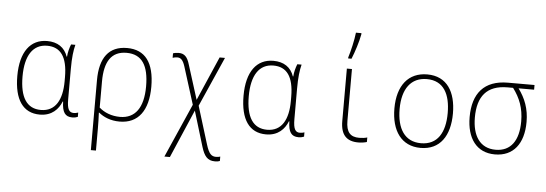

<svg xmlns="http://www.w3.org/2000/svg" viewBox="-60 -993 4060 1428"><g transform="rotate(5 1970.5 -279.5)"><path d="M254 10C345 10 393 -44 416 -102H419C421 -22 443 10 497 10C514 10 530 6 538 2V-30C528 -26 515 -24 504 -24C471 -24 455 -47 455 -121V-348C455 -435 462 -487 473 -530H441C430 -502 421 -470 419 -437H416C393 -504 340 -540 262 -540C138 -540 63 -443 63 -262C63 -85 129 10 254 10ZM259 -25C154 -25 102 -106 102 -262C102 -418 159 -505 265 -505C364 -505 417 -437 417 -284V-253C417 -116 369 -25 259 -25Z M656 -282V240H694V73C694 33 693 0 691 -43H694C730 -13 782 10 850 10C989 10 1063 -91 1063 -268C1063 -448 994 -540 859 -540C723 -540 656 -450 656 -282ZM850 -25C787 -25 732 -47 694 -81V-276C694 -423 744 -504 858 -504C974 -504 1024 -422 1024 -268C1024 -107 962 -25 850 -25Z M1582 243C1598 243 1610 241 1619 237V204C1611 207 1600 209 1588 209C1553 209 1534 191 1513 123L1426 -159L1590 -530H1550L1407 -201L1326 -458C1310 -513 1287 -537 1245 -537C1227 -537 1211 -534 1202 -530V-497C1213 -500 1223 -503 1237 -503C1262 -503 1279 -488 1294 -442L1382 -162L1205 240H1246L1401 -120L1481 144C1502 211 1526 243 1582 243Z M1943 10C2034 10 2082 -44 2105 -102H2108C2110 -22 2132 10 2186 10C2203 10 2219 6 2227 2V-30C2217 -26 2204 -24 2193 -24C2160 -24 2144 -47 2144 -121V-348C2144 -435 2151 -487 2162 -530H2130C2119 -502 2110 -470 2108 -437H2105C2082 -504 2029 -540 1951 -540C1827 -540 1752 -443 1752 -262C1752 -85 1818 10 1943 10ZM1948 -25C1843 -25 1791 -106 1791 -262C1791 -418 1848 -505 1954 -505C2053 -505 2106 -437 2106 -284V-253C2106 -116 2058 -25 1948 -25Z M2503 -614V-606H2528C2549 -657 2575 -737 2585 -793V-802H2544C2538 -745 2518 -661 2503 -614ZM2632 10C2655 10 2681 6 2696 1V-33C2681 -28 2658 -25 2636 -25C2570 -25 2538 -58 2538 -144V-530H2500V-138C2500 -34 2546 10 2632 10Z M3097 10C3242 10 3315 -99 3315 -266C3315 -426 3248 -539 3100 -539C2960 -539 2878 -438 2878 -266C2878 -99 2954 10 3097 10ZM3097 -25C2975 -25 2917 -119 2917 -265C2917 -416 2982 -504 3100 -504C3227 -504 3276 -404 3276 -266C3276 -119 3220 -25 3097 -25Z M3652 10C3789 10 3866 -88 3866 -251C3866 -350 3836 -425 3785 -495H3901V-530H3703C3525 -530 3441 -427 3441 -251C3441 -93 3514 10 3652 10ZM3654 -25C3537 -25 3480 -115 3480 -251C3480 -407 3547 -495 3703 -495H3744C3797 -424 3826 -350 3826 -251C3826 -109 3768 -25 3654 -25Z"/></g></svg>

Font: Noto Sans Mono SemiCondensed ExtraLight
Style: Regular
Weight: 200
Width: 4
Designer: Monotype Design Team
Foundry: Monotype Imaging Inc.
Version: Version 2.014